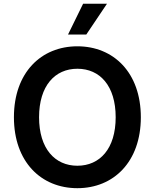

<svg xmlns="http://www.w3.org/2000/svg" viewBox="-20 -981 815 1011"><path d="M721.6 -363.6C721.6 -598.7 578.1 -737.2 387.4 -737.2C196.4 -737.2 53.3 -598.7 53.3 -363.6C53.3 -128.9 196.4 9.9 387.4 9.9C578.1 9.9 721.6 -128.6 721.6 -363.6ZM185.7 -363.6C185.7 -529.1 269.2 -619 387.4 -619C506 -619 589.1 -529.1 589.1 -363.6C589.1 -198.2 506 -108.3 387.4 -108.3C269.2 -108.3 185.7 -198.2 185.7 -363.6ZM338.1 -799H434.3L543.3 -961.3H417.6Z"/></svg>

Font: Margiela Sans Semi Bold
Style: Regular
Weight: 600
Designer: Stefan Endress, Andreas Faust
Version: Version 1.100;FEAKit 1.0